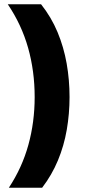

<svg xmlns="http://www.w3.org/2000/svg" viewBox="-20 -760 398 900"><path d="M177.5 120H21.5Q83.5 26 113 -80.8Q142.5 -187.5 142.5 -305Q142.5 -426.5 111.8 -535.5Q81 -644.5 16.5 -740H172.5Q220.5 -679.5 249.8 -609.2Q279 -539 292.5 -462.2Q306 -385.5 306 -305Q306 -227 293 -151.8Q280 -76.5 251.5 -8Q223 60.5 177.5 120Z"/></svg>

Font: Encode Sans SC
Style: Bold
Weight: 700
Version: Version 3.002